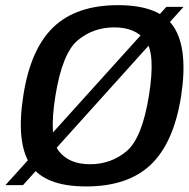

<svg xmlns="http://www.w3.org/2000/svg" viewBox="-52 -700 714 726"><path d="M-31.5 0H35L642 -674H577ZM274 5Q432 5 518.8 -78Q605.5 -161 633 -337.5Q659.5 -513 606 -596.8Q552.5 -680.5 394.5 -680.5Q236.5 -680.5 149.8 -597.2Q63 -514 36 -337.5Q8.5 -161.5 62.2 -78.2Q116 5 274 5ZM288.5 -79Q209.5 -79 170.8 -128.2Q132 -177.5 157.5 -337.5Q183.5 -499 242.2 -547.8Q301 -596.5 380 -596.5Q459 -596.5 498 -547.5Q537 -498.5 511 -337.5Q485 -177 426.2 -128Q367.5 -79 288.5 -79Z"/></svg>

Font: Anybody UltraCondensed Thin Medium
Style: Italic
Weight: 500
Italic angle: -10°
Version: Version 1.111